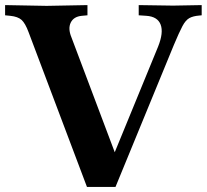

<svg xmlns="http://www.w3.org/2000/svg" viewBox="-40 -733 811 753"><path d="M301 0 72 -607Q59 -642 44.5 -655Q30 -668 0 -671L-20 -673V-713L143 -710L303 -713V-673L281 -671Q249 -668 237.5 -644.5Q226 -621 240 -587L433 -75H385L580 -550Q602 -605 590 -636.5Q578 -668 534 -671L504 -673V-713L639 -711L751 -713V-673L741 -672Q717 -670 702.5 -662Q688 -654 675.5 -630.5Q663 -607 642 -557L413 0Z"/></svg>

Font: Baskervville SC
Style: Regular
Weight: 400
Designer: Alexis Faudot, Rémi Forte, Morgane Pierson, Rafael Ribas, Tanguy Vanlaeys, Rosalie Wagner, Thomas Huot-Marchand
Foundry: ANRT
Version: Version 1.100